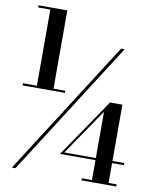

<svg xmlns="http://www.w3.org/2000/svg" viewBox="-97 -881 865 1058"><g transform="rotate(10 335.5 -351.5)"><path d="M22 -367.9H99.9V-793.9H32V-805.9H192.9V-367.9H258.8V-356H22ZM521.5 -649.9H541.3L62.3 100.1H42.2ZM627 91.1V103H432.1V91.1H489V-20H290.3L512.9 -346.9H582V-32H647.9V-20H582V91.1ZM312.7 -32H489V-290.8Z"/></g></svg>

Font: Bodoni* 11
Style: Bold
Weight: 700
Version: Version 2.000; ttfautohint (v1.8.1)